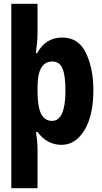

<svg xmlns="http://www.w3.org/2000/svg" viewBox="-20 -758 540 1018"><path d="M179 -275V-292Q179 -367 199.5 -399.5Q220 -432 257 -432Q295 -432 311 -395.5Q327 -359 327 -278Q327 -117 256 -117Q217 -117 198 -154.5Q179 -192 179 -275ZM179 240V39Q179 12 176.5 -14Q174 -40 171 -58H179Q230 10 306 10Q380 10 427.5 -67.5Q475 -145 475 -281Q475 -394 436 -476.5Q397 -559 310 -559Q221 -559 177 -476H170Q179 -542 179 -580V-738H40V240Z"/></svg>

Font: Noto Sans Mono UI Condensed ExtraBold
Style: Regular
Weight: 800
Width: 3
Designer: Monotype Design team
Foundry: Monotype Imaging Inc.
Version: 1.000